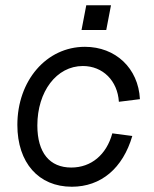

<svg xmlns="http://www.w3.org/2000/svg" viewBox="-20 -694 584 730"><path d="M253 16C364 16 447 -54 483 -177L407 -187C385 -106 327 -57 251 -57C169 -57 122 -113 122 -217C122 -346 195 -443 295 -443C371 -443 427 -387 432 -307L512 -317C506 -435 419 -516 303 -516C156 -516 46 -387 46 -219C46 -75 127 16 253 16ZM290 -580H384L402 -674H308Z"/></svg>

Font: Uncut Sans
Style: Italic
Weight: 400
Italic angle: -11°
Designer: Kasper Nordkvist
Foundry: UNCUT.wtf
Version: Version 1.304;Glyphs 3.2 (3246)